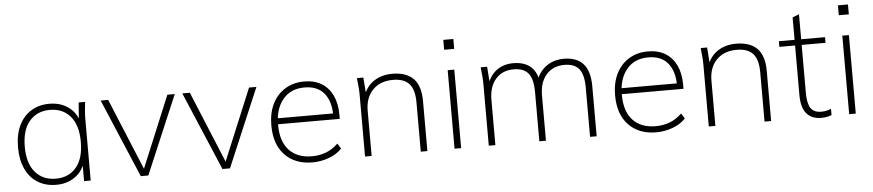

<svg xmlns="http://www.w3.org/2000/svg" viewBox="-42 -952 5539 1218"><g transform="rotate(-5 2727.5 -343.0)"><path d="M276 8Q208 8 158 -23Q108 -54 81 -112Q54 -170 54 -250Q54 -331 81.5 -388.5Q109 -446 159 -477Q209 -508 276 -508Q347 -508 397.5 -471Q448 -434 464 -369H452L462 -500H503Q500 -472 497.5 -445Q495 -418 495 -392V0H453V-131H464Q448 -66 397 -29Q346 8 276 8ZM276 -31Q358 -31 406 -87.5Q454 -144 454 -250Q454 -356 406 -412.5Q358 -469 276 -469Q194 -469 145.5 -412.5Q97 -356 97 -250Q97 -144 145.5 -87.5Q194 -31 276 -31Z M814 0 602 -500H650L850 -16H826L1027 -500H1074L862 0Z M1334 0 1122 -500H1170L1370 -16H1346L1547 -500H1594L1382 0Z M1907 8Q1797 8 1732 -59.5Q1667 -127 1667 -248Q1667 -328 1696 -386Q1725 -444 1777.5 -476Q1830 -508 1898 -508Q1963 -508 2008.5 -480.5Q2054 -453 2078.5 -401.5Q2103 -350 2103 -279V-252H1694V-290H2081L2064 -277Q2064 -367 2022 -418.5Q1980 -470 1897 -470Q1809 -470 1759.5 -410Q1710 -350 1710 -253V-248Q1710 -142 1762 -86.5Q1814 -31 1907 -31Q1954 -31 1995 -46Q2036 -61 2074 -97L2095 -64Q2064 -30 2013 -11Q1962 8 1907 8Z M2242 0V-392Q2242 -418 2239.5 -445Q2237 -472 2234 -500H2275L2284 -380H2272Q2293 -443 2342.5 -475.5Q2392 -508 2459 -508Q2548 -508 2593.5 -462Q2639 -416 2639 -318V0H2597V-314Q2597 -395 2564 -432Q2531 -469 2460 -469Q2379 -469 2331.5 -420Q2284 -371 2284 -288V0Z M2812 0V-500H2854V0ZM2801 -631V-694H2865V-631Z M3030 0V-392Q3030 -418 3027.5 -445Q3025 -472 3022 -500H3063L3072 -380H3060Q3079 -442 3123 -475Q3167 -508 3230 -508Q3296 -508 3336 -476.5Q3376 -445 3388 -379H3374Q3391 -438 3438.5 -473Q3486 -508 3553 -508Q3633 -508 3675 -462Q3717 -416 3717 -318V0H3675V-314Q3675 -395 3646 -432Q3617 -469 3552 -469Q3479 -469 3436.5 -420Q3394 -371 3394 -288V0H3352V-314Q3352 -395 3323 -432Q3294 -469 3229 -469Q3156 -469 3114 -420Q3072 -371 3072 -288V0Z M4096 8Q3986 8 3921 -59.5Q3856 -127 3856 -248Q3856 -328 3885 -386Q3914 -444 3966.5 -476Q4019 -508 4087 -508Q4152 -508 4197.5 -480.5Q4243 -453 4267.5 -401.5Q4292 -350 4292 -279V-252H3883V-290H4270L4253 -277Q4253 -367 4211 -418.5Q4169 -470 4086 -470Q3998 -470 3948.5 -410Q3899 -350 3899 -253V-248Q3899 -142 3951 -86.5Q4003 -31 4096 -31Q4143 -31 4184 -46Q4225 -61 4263 -97L4284 -64Q4253 -30 4202 -11Q4151 8 4096 8Z M4431 0V-392Q4431 -418 4428.5 -445Q4426 -472 4423 -500H4464L4473 -380H4461Q4482 -443 4531.5 -475.5Q4581 -508 4648 -508Q4737 -508 4782.5 -462Q4828 -416 4828 -318V0H4786V-314Q4786 -395 4753 -432Q4720 -469 4649 -469Q4568 -469 4520.5 -420Q4473 -371 4473 -288V0Z M5147 8Q5086 8 5053.5 -30.5Q5021 -69 5021 -148V-464H4921V-500H5021V-643L5063 -659V-500H5215V-464H5063V-157Q5063 -91 5083.5 -61Q5104 -31 5150 -31Q5170 -31 5186 -35Q5202 -39 5213 -44V-4Q5202 1 5183.5 4.5Q5165 8 5147 8Z M5325 0V-500H5367V0ZM5314 -631V-694H5378V-631Z"/></g></svg>

Font: Mulish ExtraLight ExtraLight
Style: Regular
Weight: 250
Version: Version 3.603